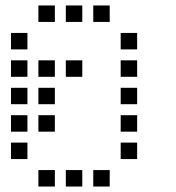

<svg xmlns="http://www.w3.org/2000/svg" viewBox="-20 -700 640 700"><path d="M121 -680Q120 -680 120 -680Q120 -680 120 -679V-621Q120 -620 120 -620Q120 -620 121 -620H179Q180 -620 180 -620Q180 -620 180 -621V-679Q180 -680 180 -680Q180 -680 179 -680ZM221 -680Q220 -680 220 -680Q220 -680 220 -679V-621Q220 -620 220 -620Q220 -620 221 -620H279Q280 -620 280 -620Q280 -620 280 -621V-679Q280 -680 280 -680Q280 -680 279 -680ZM321 -680Q320 -680 320 -680Q320 -680 320 -679V-621Q320 -620 320 -620Q320 -620 321 -620H379Q380 -620 380 -620Q380 -620 380 -621V-679Q380 -680 380 -680Q380 -680 379 -680ZM21 -580Q20 -580 20 -580Q20 -580 20 -579V-521Q20 -520 20 -520Q20 -520 21 -520H79Q80 -520 80 -520Q80 -520 80 -521V-579Q80 -580 80 -580Q80 -580 79 -580ZM421 -580Q420 -580 420 -580Q420 -580 420 -579V-521Q420 -520 420 -520Q420 -520 421 -520H479Q480 -520 480 -520Q480 -520 480 -521V-579Q480 -580 480 -580Q480 -580 479 -580ZM21 -480Q20 -480 20 -480Q20 -480 20 -479V-421Q20 -420 20 -420Q20 -420 21 -420H79Q80 -420 80 -420Q80 -420 80 -421V-479Q80 -480 80 -480Q80 -480 79 -480ZM121 -480Q120 -480 120 -480Q120 -480 120 -479V-421Q120 -420 120 -420Q120 -420 121 -420H179Q180 -420 180 -420Q180 -420 180 -421V-479Q180 -480 180 -480Q180 -480 179 -480ZM221 -480Q220 -480 220 -480Q220 -480 220 -479V-421Q220 -420 220 -420Q220 -420 221 -420H279Q280 -420 280 -420Q280 -420 280 -421V-479Q280 -480 280 -480Q280 -480 279 -480ZM421 -480Q420 -480 420 -480Q420 -480 420 -479V-421Q420 -420 420 -420Q420 -420 421 -420H479Q480 -420 480 -420Q480 -420 480 -421V-479Q480 -480 480 -480Q480 -480 479 -480ZM21 -380Q20 -380 20 -380Q20 -380 20 -379V-321Q20 -320 20 -320Q20 -320 21 -320H79Q80 -320 80 -320Q80 -320 80 -321V-379Q80 -380 80 -380Q80 -380 79 -380ZM121 -380Q120 -380 120 -380Q120 -380 120 -379V-321Q120 -320 120 -320Q120 -320 121 -320H179Q180 -320 180 -320Q180 -320 180 -321V-379Q180 -380 180 -380Q180 -380 179 -380ZM421 -380Q420 -380 420 -380Q420 -380 420 -379V-321Q420 -320 420 -320Q420 -320 421 -320H479Q480 -320 480 -320Q480 -320 480 -321V-379Q480 -380 480 -380Q480 -380 479 -380ZM21 -280Q20 -280 20 -280Q20 -280 20 -279V-221Q20 -220 20 -220Q20 -220 21 -220H79Q80 -220 80 -220Q80 -220 80 -221V-279Q80 -280 80 -280Q80 -280 79 -280ZM121 -280Q120 -280 120 -280Q120 -280 120 -279V-221Q120 -220 120 -220Q120 -220 121 -220H179Q180 -220 180 -220Q180 -220 180 -221V-279Q180 -280 180 -280Q180 -280 179 -280ZM421 -280Q420 -280 420 -280Q420 -280 420 -279V-221Q420 -220 420 -220Q420 -220 421 -220H479Q480 -220 480 -220Q480 -220 480 -221V-279Q480 -280 480 -280Q480 -280 479 -280ZM21 -180Q20 -180 20 -180Q20 -180 20 -179V-121Q20 -120 20 -120Q20 -120 21 -120H79Q80 -120 80 -120Q80 -120 80 -121V-179Q80 -180 80 -180Q80 -180 79 -180ZM421 -180Q420 -180 420 -180Q420 -180 420 -179V-121Q420 -120 420 -120Q420 -120 421 -120H479Q480 -120 480 -120Q480 -120 480 -121V-179Q480 -180 480 -180Q480 -180 479 -180ZM121 -80Q120 -80 120 -80Q120 -80 120 -79V-21Q120 -20 120 -20Q120 -20 121 -20H179Q180 -20 180 -20Q180 -20 180 -21V-79Q180 -80 180 -80Q180 -80 179 -80ZM221 -80Q220 -80 220 -80Q220 -80 220 -79V-21Q220 -20 220 -20Q220 -20 221 -20H279Q280 -20 280 -20Q280 -20 280 -21V-79Q280 -80 280 -80Q280 -80 279 -80ZM321 -80Q320 -80 320 -80Q320 -80 320 -79V-21Q320 -20 320 -20Q320 -20 321 -20H379Q380 -20 380 -20Q380 -20 380 -21V-79Q380 -80 380 -80Q380 -80 379 -80Z"/></svg>

Font: Doto Medium
Style: Regular
Weight: 500
Monospace: yes
Version: Version 1.000